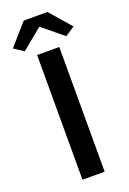

<svg xmlns="http://www.w3.org/2000/svg" viewBox="-177 -891 636 946"><g transform="rotate(-20 141.0 -418.0)"><path d="M-18.1 -725.1 79.1 -835.9H203.1L299.8 -725.1L250 -691.9L143.1 -779.8H139.2L32.2 -691.9ZM83 0V-653.8H199.2V0Z"/></g></svg>

Font: SourceSansPro-Semibold
Style: Regular
Weight: 600
Designer: Paul D. Hunt
Foundry: Adobe Systems Incorporated
Version: Version 2.020;PS 2.0;hotconv 1.0.86;makeotf.lib2.5.63406